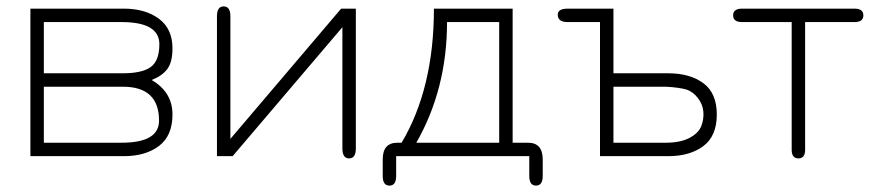

<svg xmlns="http://www.w3.org/2000/svg" viewBox="-20 -488 2733 600"><path d="M75 0V-461H367Q434 -461 476.5 -429.5Q519 -398 519 -337Q519 -294 503 -272.5Q487 -251 454 -238Q519 -200 519 -130Q519 -64 477 -32Q435 0 367 0ZM117 -419V-259H364Q424 -259 451 -278.5Q478 -298 478 -350Q478 -419 360 -419ZM117 -217V-42H360Q477 -42 477 -111Q477 -217 364 -217Z M1046 -461H1092V-24Q1092 7 1071 7Q1050 7 1050 -24V-403L707 0H658V-437Q658 -468 679 -468Q700 -468 700 -437V-54Z M1218 0V62Q1218 92 1197 92Q1176 92 1176 62V10Q1176 -42 1222 -42H1235Q1336 -212 1336 -461H1582V-42H1630Q1676 -42 1676 10V62Q1676 92 1655 92Q1634 92 1634 62V0ZM1540 -42V-419H1377Q1377 -210 1281 -42Z M2068 0H1855V-419H1754Q1723 -419 1723 -442Q1723 -461 1754 -461H1897V-259H2068Q2136 -259 2178 -228Q2220 -197 2220 -130Q2220 -63 2178 -31.5Q2136 0 2068 0ZM1897 -42H2061Q2106 -42 2134.5 -57Q2163 -72 2171.5 -94Q2180 -116 2178 -139Q2176 -162 2161 -181.5Q2146 -201 2126 -208Q2101 -215 2061 -217H1897Z M2299 -461H2650Q2678 -461 2678 -440Q2678 -419 2650 -419H2496V-20Q2496 7 2475 7Q2454 7 2454 -20V-419H2299Q2271 -419 2271 -440Q2271 -461 2299 -461Z"/></svg>

Font: Jura Light
Style: Regular
Weight: 300
Designer: Daniel Johnson, Alexei Vanyashin
Foundry: Daniel Johnson
Version: Version 5.103